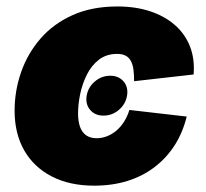

<svg xmlns="http://www.w3.org/2000/svg" viewBox="-20 -567 640 597"><path d="M301.8 -207.5Q275.4 -207.5 260.3 -225.3Q245.1 -243.2 249.5 -269.5Q253.9 -295.9 274.9 -313.7Q295.9 -331.5 322.8 -331.5Q349.1 -331.5 364.3 -313.7Q379.4 -295.9 375 -269.5Q370.6 -243.2 349.6 -225.3Q328.6 -207.5 301.8 -207.5ZM272.9 10.3Q195.8 10.3 140.1 -18.8Q84.5 -47.9 54.9 -100.1Q25.4 -152.3 25.4 -222.7Q25.4 -284.7 45.7 -342.8Q65.9 -400.9 106 -447Q146 -493.2 205.8 -520Q265.6 -546.9 345.2 -546.9Q401.4 -546.9 446.5 -532Q491.7 -517.1 523.4 -489.5Q555.2 -461.9 570.6 -422.9Q585.9 -383.8 582 -335.4L397 -314.5Q397 -334.5 395 -350.1Q393.1 -365.7 387.2 -377Q381.3 -388.2 370.8 -393.8Q360.4 -399.4 344.2 -399.4Q311 -399.4 287.8 -381.6Q264.6 -363.8 250.2 -335Q235.8 -306.2 229.2 -274.2Q222.7 -242.2 222.7 -214.4Q222.7 -189.5 229 -172.1Q235.4 -154.8 248.3 -146Q261.2 -137.2 280.3 -137.2Q296.9 -137.2 312.5 -143.3Q328.1 -149.4 341.6 -160.6Q355 -171.9 365.5 -188.2Q376 -204.6 382.3 -225.1L560.5 -204.6Q548.3 -154.8 523.2 -115.5Q498 -76.2 461.2 -47.9Q424.3 -19.5 377 -4.6Q329.6 10.3 272.9 10.3Z"/></svg>

Font: Inter 18pt Black
Style: Italic
Weight: 900
Italic angle: -9.3988°
Designer: Rasmus Andersson
Foundry: rsms
Version: Version 4.001;git-66647c0bb